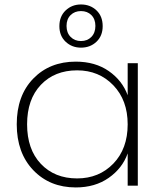

<svg xmlns="http://www.w3.org/2000/svg" viewBox="-20 -823 713 851"><path d="M54.2 -272Q54.2 -398.9 127.2 -474.4Q200.2 -549.8 315.9 -549.8Q401.9 -549.8 461.9 -508.1Q522 -466.3 545.9 -400.9V-543H590.8V0H545.9V-143.1Q522.5 -77.1 461.9 -34.7Q401.4 7.8 315.9 7.8Q200.7 7.8 127.4 -68.8Q54.2 -145.5 54.2 -272ZM545.9 -272Q545.9 -378.9 482.2 -445.1Q418.5 -511.2 321.8 -511.2Q222.2 -511.2 161.1 -447Q100.1 -382.8 100.1 -272Q100.1 -161.1 161.1 -96.7Q222.2 -32.2 321.8 -32.2Q418.9 -32.2 482.4 -97.9Q545.9 -163.6 545.9 -272ZM338.9 -803.2Q379.9 -803.2 407.5 -777.1Q435.1 -751 435.1 -707Q435.1 -664.1 407.5 -637.9Q379.9 -611.8 338.9 -611.8Q298.8 -611.8 271 -637.9Q243.2 -664.1 243.2 -707Q243.2 -750.5 271 -776.9Q298.8 -803.2 338.9 -803.2ZM338.9 -641.1Q367.2 -641.1 385 -659.4Q402.8 -677.7 402.8 -708Q402.8 -738.3 385 -756.1Q367.2 -773.9 338.9 -773.9Q311 -773.9 293 -756.1Q274.9 -738.3 274.9 -708Q274.9 -677.7 293 -659.4Q311 -641.1 338.9 -641.1Z"/></svg>

Font: SVN-Poppins ExtraLight
Style: Regular
Weight: 200
Designer: Ninad Kale (Devanagari), Jonny Pinhorn (Latin)
Foundry: Indian Type Foundry
Version: Version 3.002 2017